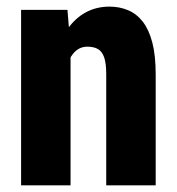

<svg xmlns="http://www.w3.org/2000/svg" viewBox="-20 -558 534 578"><path d="M192.4 -415.5V0H43.5V-528.3H183.1ZM172.9 -282.2 136.2 -281.2Q135.7 -341.3 147.7 -388.7Q159.7 -436 182.6 -469.5Q205.6 -502.9 237.8 -520.5Q270 -538.1 309.6 -538.1Q339.8 -538.1 365.5 -527.3Q391.1 -516.6 409.7 -492.9Q428.2 -469.2 438.5 -430.2Q448.7 -391.1 448.7 -334V0H299.8V-335Q299.8 -367.7 293.5 -385.5Q287.1 -403.3 274.7 -410.4Q262.2 -417.5 242.7 -417.5Q224.6 -417.5 211.2 -407.2Q197.8 -397 189 -378.7Q180.2 -360.4 176.5 -335.7Q172.9 -311 172.9 -282.2Z"/></svg>

Font: Roboto Condensed ExtraBold
Style: Regular
Weight: 800
Designer: Christian Robertson
Foundry: Google
Version: Version 3.008; 2023